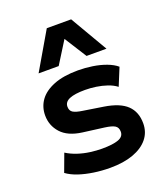

<svg xmlns="http://www.w3.org/2000/svg" viewBox="-142 -869 853 978"><g transform="rotate(-20 285.0 -379.5)"><path d="M288 10Q242 10 198.5 3.5Q155 -3 119 -15Q83 -27 57 -46L93 -143Q120 -126 152 -115.5Q184 -105 217.5 -100.5Q251 -96 281 -96Q340 -96 370 -107Q400 -118 400 -145Q400 -168 384 -178Q368 -188 330 -193L215 -208Q139 -218 102.5 -258.5Q66 -299 66 -354Q66 -400 91.5 -435.5Q117 -471 169.5 -492Q222 -513 301 -513Q340 -513 379.5 -507Q419 -501 452.5 -488.5Q486 -476 507 -458L468 -363Q447 -379 419 -388.5Q391 -398 360.5 -402.5Q330 -407 301 -407Q245 -407 216.5 -395Q188 -383 188 -357Q188 -335 203.5 -325.5Q219 -316 254 -311L363 -294Q446 -281 484 -244.5Q522 -208 522 -146Q522 -98 493.5 -63Q465 -28 412.5 -9Q360 10 288 10ZM108 -567 226 -769H358L476 -567H368L292 -687L217 -567Z"/></g></svg>

Font: Nunito Sans 6pt
Style: Bold
Weight: 700
Version: Version 3.101;gftools[0.9.27]